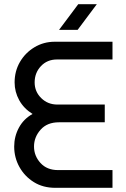

<svg xmlns="http://www.w3.org/2000/svg" viewBox="-20 -900 603 920"><path d="M245 0Q186 0 142 -27.5Q98 -55 73 -100Q48 -145 48 -198Q48 -246 70.5 -288Q93 -330 136 -354Q94 -380 72 -420Q50 -460 50 -505Q50 -559 75.5 -603Q101 -647 145 -673.5Q189 -700 242 -700H519V-615H253Q206 -615 176 -583Q146 -551 146 -505Q146 -461 177.5 -430Q209 -399 255 -399H482V-314H262Q206 -314 174.5 -278.5Q143 -243 143 -198Q143 -153 174 -119Q205 -85 258 -85H519V0ZM263 -757 355 -880H444L352 -757Z"/></svg>

Font: MuseoModerno
Style: Regular
Weight: 400
Designer: Pablo Cosgaya, Héctor Gatti, Marcela Romero, and the Authors of The MuseoModerno Project.
Foundry: Omnibus-Type Team
Version: Version 1.001